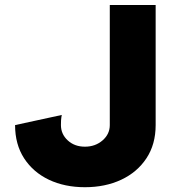

<svg xmlns="http://www.w3.org/2000/svg" viewBox="-20 -743 707 777"><path d="M230 -277.8Q230 -277.8 228.3 -268.1Q226.6 -258.3 226.6 -236.8Q226.6 -200.2 254.2 -174.8Q281.7 -149.4 323.7 -149.4Q365.7 -149.4 395 -174.8Q424.3 -200.2 424.3 -236.8V-722.7H609.9V-236.8Q609.9 -158.7 572.5 -102.3Q535.2 -45.9 470.5 -15.6Q405.8 14.6 323.7 14.6Q241.7 14.6 178 -15.6Q114.3 -45.9 77.6 -102.3Q41 -158.7 41 -236.8Z"/></svg>

Font: Giphurs Black
Style: Regular
Weight: 900
Version: Version 0.920; ttfautohint (v1.8.4.7-5d5b)